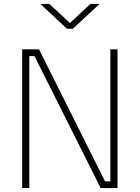

<svg xmlns="http://www.w3.org/2000/svg" viewBox="-20 -949 705 969"><path d="M92 0V-700H177L510 -34H537V-700H573V0H488L154 -666H128V0ZM318 -804 184 -929H229L333 -833L436 -929H482L348 -804Z"/></svg>

Font: Cairo Play ExtraLight
Style: Regular
Weight: 250
Version: Version 3.119